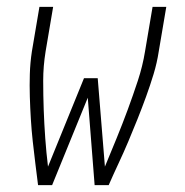

<svg xmlns="http://www.w3.org/2000/svg" viewBox="-20 -540 540 560"><path d="M91 0Q87 -32 83 -64Q79 -96 75.5 -128Q72 -160 70 -192.5Q68 -225 67 -258Q66 -291 67 -324Q68 -357 73 -390L95 -520H135L113 -390Q106 -347 106 -304.5Q106 -262 107.5 -220Q109 -178 112 -136.5Q115 -95 120 -54L225 -312H265L286 -54Q303 -95 320 -136.5Q337 -178 352.5 -220Q368 -262 382 -304.5Q396 -347 403 -390L425 -520H465L443 -390Q438 -357 428 -324Q418 -291 406 -258Q394 -225 381 -192.5Q368 -160 354.5 -128Q341 -96 326 -64Q311 -32 297 0H256L236 -255L132 0Z"/></svg>

Font: Iosevka Curly Extralight
Style: Italic
Weight: 200
Italic angle: -9°
Monospace: yes
Designer: Belleve Invis
Foundry: Belleve Invis
Version: Version 22.1.2; ttfautohint (v1.8.4)